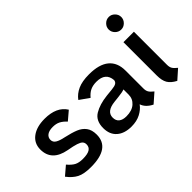

<svg xmlns="http://www.w3.org/2000/svg" viewBox="-92 -1040 1414 1414"><g transform="rotate(-45 614.5 -333.0)"><path d="M33 -74 101 -132Q129 -99 154 -86Q179 -73 219 -73Q268 -73 291 -87Q314 -101 314 -130Q314 -148 303.5 -159.5Q293 -171 265.5 -180Q238 -189 186 -198Q46 -224 46 -344Q46 -408 95.5 -445Q145 -482 228 -482Q353 -482 402 -403L335 -346Q310 -373 286 -385Q262 -397 228 -397Q190 -397 169.5 -382Q149 -367 149 -341Q149 -316 172 -302.5Q195 -289 235 -281Q298 -267 336 -251.5Q374 -236 396 -206.5Q418 -177 418 -128Q418 12 219 12Q146 12 106.5 -8.5Q67 -29 33 -74Z M943 -52 870 12Q814 -16 799 -62Q776 -30 736 -9Q696 12 641 12Q569 12 527 -24.5Q485 -61 485 -128Q485 -205 538 -237Q591 -269 673 -278L731 -284Q763 -287 776.5 -295.5Q790 -304 792 -321Q786 -405 691 -405Q654 -405 627.5 -392.5Q601 -380 577 -351L502 -404Q529 -441 574 -461.5Q619 -482 691 -482Q796 -482 848.5 -438.5Q901 -395 901 -312V-125Q901 -101 910 -86Q919 -71 943 -52ZM792 -170V-224Q773 -216 726 -211L681 -206Q589 -196 589 -133Q589 -101 609.5 -84.5Q630 -68 668 -68Q726 -68 759 -97Q792 -126 792 -170Z M1027 -613Q1027 -639 1046.5 -658.5Q1066 -678 1093 -678Q1119 -678 1138.5 -658.5Q1158 -639 1158 -613Q1158 -586 1138.5 -566.5Q1119 -547 1093 -547Q1066 -547 1046.5 -566.5Q1027 -586 1027 -613ZM1038 -123V-470H1147V-125Q1147 -101 1156 -86Q1165 -71 1189 -52L1117 12Q1073 -11 1055.5 -41Q1038 -71 1038 -123Z"/></g></svg>

Font: KoHo SemiBold
Style: Regular
Weight: 600
Designer: Cadson Demak & Katatrad Team
Foundry: Cadson Demak Co.,Ltd.
Version: Version 1.000; ttfautohint (v1.6)